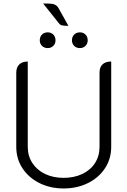

<svg xmlns="http://www.w3.org/2000/svg" viewBox="-20 -1057 720 1086"><path d="M72 -226V-646Q72 -676 89 -692.5Q106 -709 137 -709V-226Q137 -175 163 -135Q189 -95 235 -73Q281 -51 340 -51Q399 -51 445.5 -73Q492 -95 517.5 -135Q543 -175 543 -226V-646Q543 -677 560 -693Q577 -709 609 -709V-226Q609 -159 574 -105.5Q539 -52 477.5 -21.5Q416 9 340 9Q264 9 203 -21.5Q142 -52 107 -105.5Q72 -159 72 -226ZM311 -928 224 -1037H251Q276 -1037 289.5 -1031Q303 -1025 311 -1011L367 -911Q340 -911 330 -913.5Q320 -916 311 -928ZM205 -829Q205 -849 217.5 -861.5Q230 -874 250 -874Q269 -874 281.5 -861.5Q294 -849 294 -829Q294 -810 281.5 -797.5Q269 -785 250 -785Q230 -785 217.5 -797.5Q205 -810 205 -829ZM387 -829Q387 -849 399.5 -861.5Q412 -874 432 -874Q451 -874 463.5 -861.5Q476 -849 476 -829Q476 -810 463.5 -797.5Q451 -785 432 -785Q412 -785 399.5 -797.5Q387 -810 387 -829Z"/></svg>

Font: K2D ExtraLight
Style: Regular
Weight: 275
Designer: Katatrad Aksorn Co.,Ltd.
Foundry: Cadson Demak Co.,Ltd.
Version: Version 1.000; ttfautohint (v1.6)